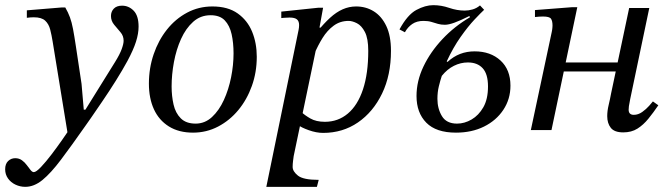

<svg xmlns="http://www.w3.org/2000/svg" viewBox="-96 -504 2597 744"><path d="M2 220Q-18 220 -36 211.5Q-54 203 -65 187.5Q-76 172 -76 152Q-76 131 -64.5 120Q-53 109 -37 109Q-22 109 -11 117Q0 125 8 136Q16 147 22.5 155Q29 163 35 163Q44 163 63 143Q82 123 104 94Q126 65 144.5 38.5Q163 12 171 0L213 -79H235L350 -264Q368 -293 375.5 -313.5Q383 -334 383 -346Q383 -365 371 -379Q359 -393 346.5 -408Q334 -423 334 -442Q334 -459 345 -470.5Q356 -482 377 -482Q403 -482 422 -462.5Q441 -443 441 -401Q441 -374 431 -342.5Q421 -311 398 -268Q379 -233 353 -191.5Q327 -150 301 -112Q275 -74 256.5 -47Q238 -20 234 -15Q180 62 140.5 114.5Q101 167 68.5 193.5Q36 220 2 220ZM230 -63 168 25 108 -343Q104 -368 98.5 -389.5Q93 -411 79 -424Q65 -437 35 -437Q28 -437 21.5 -436.5Q15 -436 8 -435V-464L142 -475H157Q168 -456 175 -437Q182 -418 187 -391.5Q192 -365 198 -325L220 -179Z M652 10Q597 10 558.5 -14Q520 -38 500.5 -80.5Q481 -123 481 -180Q481 -240 499.5 -294Q518 -348 551 -389.5Q584 -431 629 -455Q674 -479 727 -479Q787 -479 825 -452Q863 -425 881 -381Q899 -337 899 -284Q899 -224 880 -171Q861 -118 827.5 -77.5Q794 -37 749 -13.5Q704 10 652 10ZM662 -25Q698 -25 725.5 -50.5Q753 -76 771.5 -116.5Q790 -157 799.5 -204.5Q809 -252 809 -297Q809 -338 801.5 -371.5Q794 -405 775 -425Q756 -445 720 -445Q681 -445 652.5 -419.5Q624 -394 605.5 -353Q587 -312 578 -263.5Q569 -215 569 -169Q569 -132 576.5 -99Q584 -66 604.5 -45.5Q625 -25 662 -25Z M1156 11Q1130 11 1100.5 0.5Q1071 -10 1059 -20L1072 -70Q1084 -58 1106.5 -45Q1129 -32 1163 -32Q1214 -32 1252 -64Q1290 -96 1310.5 -157.5Q1331 -219 1331 -307Q1331 -355 1318 -380Q1305 -405 1287 -414Q1269 -423 1255 -423Q1222 -423 1197 -404.5Q1172 -386 1154 -357Q1136 -328 1122 -295L1133 -381Q1159 -413 1183 -435Q1207 -457 1232 -468Q1257 -479 1284 -479Q1322 -479 1352.5 -460Q1383 -441 1401 -403Q1419 -365 1419 -307Q1419 -213 1384.5 -141.5Q1350 -70 1291 -29.5Q1232 11 1156 11ZM1132 220H936L1061 -388Q1062 -393 1062.5 -397.5Q1063 -402 1063 -407Q1063 -422 1054.5 -429Q1046 -436 1026 -436Q1015 -436 1004.5 -435Q994 -434 994 -434V-459L1137 -474H1156L1142 -397H1146L1042 101Q1041 108 1039.5 120Q1038 132 1038 143Q1038 160 1058.5 176.5Q1079 193 1139 193Z M1671 10Q1594 10 1556 -28.5Q1518 -67 1518 -132Q1518 -190 1545 -246.5Q1572 -303 1618.5 -352.5Q1665 -402 1725 -437L1723 -442Q1687 -424 1664.5 -416Q1642 -408 1628 -408Q1613 -408 1601 -411.5Q1589 -415 1576 -419Q1563 -423 1545 -423Q1519 -423 1501.5 -411Q1484 -399 1473 -379L1452 -390Q1483 -447 1517.5 -465.5Q1552 -484 1583 -484Q1614 -484 1644.5 -473.5Q1675 -463 1705 -463Q1720 -463 1735.5 -467.5Q1751 -472 1764 -483L1780 -466Q1768 -455 1743 -428.5Q1718 -402 1689 -361Q1660 -320 1635 -266L1638 -264Q1661 -285 1687 -295Q1713 -305 1743 -305Q1805 -305 1843.5 -269.5Q1882 -234 1882 -172Q1882 -120 1854.5 -78.5Q1827 -37 1779.5 -13.5Q1732 10 1671 10ZM1675 -25Q1704 -25 1731.5 -41Q1759 -57 1777 -88.5Q1795 -120 1795 -169Q1795 -217 1774.5 -239.5Q1754 -262 1717 -262Q1689 -262 1663 -249Q1637 -236 1616 -210Q1610 -192 1604.5 -169.5Q1599 -147 1599 -121Q1599 -83 1616.5 -54Q1634 -25 1675 -25Z M2319 9Q2285 9 2271 -8.5Q2257 -26 2257 -54Q2257 -74 2262.5 -97Q2268 -120 2272 -142L2342 -473H2420L2346 -120Q2342 -101 2341 -92.5Q2340 -84 2340 -79Q2340 -59 2360 -59Q2377 -59 2392.5 -70Q2408 -81 2419.5 -94Q2431 -107 2434 -111L2455 -96Q2436 -68 2416.5 -44Q2397 -20 2374 -5.5Q2351 9 2319 9ZM2041 0H1961L2042 -380Q2044 -389 2044.5 -396.5Q2045 -404 2045 -405Q2045 -423 2039 -431.5Q2033 -440 2008 -440Q2001 -440 1993.5 -439.5Q1986 -439 1977 -438V-465L2119 -476H2141ZM2299 -227H2079L2087 -262H2306Z"/></svg>

Font: STIX Two Text
Style: Italic
Weight: 400
Italic angle: -12°
Designer: Ross Mills, John Hudson & Paul Hanslow, Tiro Typeworks Ltd; with prior portions MicroPress Inc. and Coen Hoffman, Elsevi
Foundry: Tiro Typeworks Ltd
Version: Version 2.13 b171